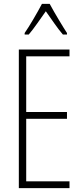

<svg xmlns="http://www.w3.org/2000/svg" viewBox="-20 -1062 425 989"><path d="M236 -1042H196C173 -998 131 -926 107 -892V-884H128C155 -915 190 -968 216 -1004C244 -965 276 -916 304 -884H325V-892C309 -916 261 -995 236 -1042ZM338 -93V-128H115V-450H325V-485H115V-772H338V-807H77V-93Z"/></svg>

Font: Noto Sans Kannada UI ExtraCondensed ExtraLight
Style: Regular
Weight: 200
Width: 2
Designer: Jelle Bosma - Monotype Design Team
Foundry: Monotype Imaging Inc.
Version: Version 2.005